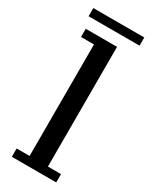

<svg xmlns="http://www.w3.org/2000/svg" viewBox="-163 -640 538 680"><g transform="rotate(30 106.0 -300.0)"><path d="M17 0V-34H70V-490H17V-523.5H145V-34H198.5V0ZM3.5 -567V-600.5H212V-567Z"/></g></svg>

Font: Imbue 10pt
Style: Regular
Weight: 400
Designer: Tyler Finck
Foundry: Etcetera Type Company
Version: Version 1.102; ttfautohint (v1.8.3)